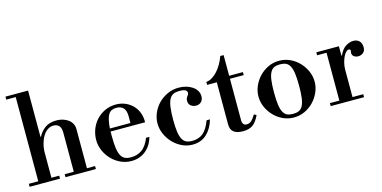

<svg xmlns="http://www.w3.org/2000/svg" viewBox="-74 -1146 3089 1551"><g transform="rotate(-15 1471.0 -370.5)"><path d="M20 -754H209V-367H213Q235 -409 271.5 -435.5Q308 -462 368 -462Q398 -462 423.5 -453.5Q449 -445 467.5 -430.5Q486 -416 496 -396Q506 -376 506 -353V-25H574V0H320V-25H396V-353Q396 -391 379.5 -409.5Q363 -428 333 -428Q307 -428 284.5 -413Q262 -398 245.5 -371.5Q229 -345 219 -308.5Q209 -272 209 -230V-25H274V0H20V-25H99V-729H20Z M767 -262V-225Q767 -164 772.5 -124Q778 -84 790.5 -60.5Q803 -37 823 -27.5Q843 -18 873 -18Q926 -18 965 -45Q1004 -72 1031 -139H1059Q1039 -68 989 -28Q939 12 870 12Q822 12 779.5 -8Q737 -28 705.5 -61Q674 -94 655.5 -136.5Q637 -179 637 -225Q637 -271 653 -313.5Q669 -356 699 -389Q729 -422 771 -442Q813 -462 865 -462Q905 -462 940 -447.5Q975 -433 1001 -407.5Q1027 -382 1041.5 -346.5Q1056 -311 1056 -268V-262ZM940 -344Q940 -435 860 -435Q838 -435 822 -427.5Q806 -420 795 -402.5Q784 -385 777.5 -356.5Q771 -328 768 -287H940Z M1389 -435Q1360 -435 1339 -426Q1318 -417 1305 -393.5Q1292 -370 1286 -329Q1280 -288 1280 -224Q1280 -163 1285.5 -123.5Q1291 -84 1303.5 -60.5Q1316 -37 1336 -27.5Q1356 -18 1385 -18Q1440 -18 1476.5 -47.5Q1513 -77 1540 -149H1568Q1548 -77 1501 -32.5Q1454 12 1382 12Q1334 12 1292 -8.5Q1250 -29 1218.5 -62.5Q1187 -96 1168.5 -138.5Q1150 -181 1150 -226Q1150 -270 1168 -312.5Q1186 -355 1218 -388Q1250 -421 1294 -441.5Q1338 -462 1390 -462Q1423 -462 1452 -453.5Q1481 -445 1503 -430Q1525 -415 1537.5 -394Q1550 -373 1550 -348Q1550 -319 1533 -302Q1516 -285 1490 -285Q1466 -285 1447 -299Q1428 -313 1428 -341Q1428 -354 1431.5 -362Q1435 -370 1439.5 -376Q1444 -382 1448 -388Q1452 -394 1452 -403Q1452 -435 1389 -435Z M1802 13Q1699 13 1699 -71V-424H1618V-449Q1644 -451 1668 -466Q1692 -481 1713 -504Q1734 -527 1751.5 -557.5Q1769 -588 1781 -622H1809V-449H1924V-424H1809V-78Q1809 -33 1846 -33Q1867 -33 1884 -47.5Q1901 -62 1921 -96L1941 -85Q1915 -30 1884 -8.5Q1853 13 1802 13Z M1994 -225Q1994 -270 2012.5 -312.5Q2031 -355 2063 -388.5Q2095 -422 2137.5 -442Q2180 -462 2229 -462Q2278 -462 2320.5 -442Q2363 -422 2395 -388.5Q2427 -355 2445.5 -312.5Q2464 -270 2464 -225Q2464 -180 2445.5 -137.5Q2427 -95 2395 -61.5Q2363 -28 2320.5 -8Q2278 12 2229 12Q2180 12 2137.5 -8Q2095 -28 2063 -61.5Q2031 -95 2012.5 -137.5Q1994 -180 1994 -225ZM2124 -225Q2124 -162 2129.5 -122Q2135 -82 2148 -58.5Q2161 -35 2180.5 -26.5Q2200 -18 2229 -18Q2257 -18 2277 -26.5Q2297 -35 2310 -58.5Q2323 -82 2328.5 -122Q2334 -162 2334 -225Q2334 -288 2328.5 -328Q2323 -368 2310 -391.5Q2297 -415 2277 -423.5Q2257 -432 2229 -432Q2200 -432 2180.5 -423.5Q2161 -415 2148 -391.5Q2135 -368 2129.5 -328Q2124 -288 2124 -225Z M2538 -450H2727V-371H2731Q2756 -425 2788.5 -443.5Q2821 -462 2849 -462Q2881 -462 2899.5 -443.5Q2918 -425 2918 -391Q2918 -360 2899.5 -345.5Q2881 -331 2858 -331Q2839 -331 2823.5 -341.5Q2808 -352 2808 -371Q2808 -377 2809.5 -381.5Q2811 -386 2811 -391Q2811 -396 2808 -400Q2805 -404 2795 -404Q2785 -404 2773 -392Q2761 -380 2751 -359Q2741 -338 2734 -310.5Q2727 -283 2727 -252V-25H2817V0H2538V-25H2617V-425H2538Z"/></g></svg>

Font: Libre Bodoni
Style: Regular
Weight: 400
Designer: Pablo Impallari, Rodrigo Fuenzalida
Foundry: Pablo Impallari, Rodrigo Fuenzalida
Version: Version 1.001; ttfautohint (v1.5.65-e2d9)